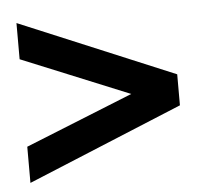

<svg xmlns="http://www.w3.org/2000/svg" viewBox="-38 -591 507 481"><g transform="rotate(-5 215.0 -350.0)"><path d="M410 -388V-310L20 -149V-240L291 -349L20 -460V-551Z"/></g></svg>

Font: Bebas Kai
Style: Regular
Weight: 400
Designer: Ryoichi Tsunekawa
Foundry: Dharma Type
Version: Version 1.001;PS 001.001;hotconv 1.0.70;makeotf.lib2.5.58329